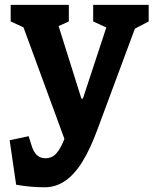

<svg xmlns="http://www.w3.org/2000/svg" viewBox="-20 -564 660 795"><path d="M46.8 200.8 20 16.8 98.5 -0.1 113.1 45.6Q120.2 66.6 133.8 79Q147.5 91.3 168.9 91.3Q190.6 91.3 206.8 77.5Q222.9 63.8 238 31.5Q253.1 -0.7 270.8 -60.8L256.9 38.8L61.8 -492.9L106.9 -437.2L24.2 -475.2V-543.8H265V-475.2L181.5 -437.2L211.1 -492.9L317 -155.7H323.2L434.3 -492.9L448.4 -437.2L365.8 -475.2V-543.8H595.7V-475.2L523 -437.2L556.2 -492.9L383.5 -28Q353.2 54.3 320.5 106.7Q287.8 159.1 249.2 185.3Q210.7 211.5 164.5 211.5Q135.1 211.5 105.5 208.8Q75.9 206.1 46.8 200.8Z"/></svg>

Font: Monaspace Xenon Var ExtraLight
Style: Regular
Weight: 200
Designer: Riley Cran and the Lettermatic Team
Version: Version 1.200 (Monaspace Xenon Var)